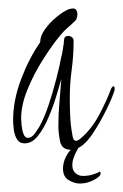

<svg xmlns="http://www.w3.org/2000/svg" viewBox="-20 -338 291 454"><path d="M147 16Q126 16 122 -4Q118 -24 118 -40Q118 -68 120.5 -95.5Q123 -123 125 -151Q121 -137 113.5 -112Q106 -87 95 -61Q84 -35 70 -17Q56 1 38 1Q26 1 20 -9Q14 -19 12.5 -32.5Q11 -46 11 -54Q11 -101 30 -151Q49 -201 75 -238Q75 -253 86.5 -269Q98 -285 114 -298Q130 -311 142 -316Q148 -318 153 -318Q158 -318 160.5 -314Q163 -310 163 -305Q163 -301 162 -296.5Q161 -292 158 -289Q149 -280 140.5 -273Q132 -266 123 -255Q103 -231 81.5 -197Q60 -163 45 -126.5Q30 -90 30 -58Q30 -54 31 -42.5Q32 -31 35.5 -21.5Q39 -12 46 -12Q55 -12 62.5 -22.5Q70 -33 74 -40Q85 -60 95 -90Q105 -120 113 -151Q121 -182 125 -204Q127 -211 128 -217.5Q129 -224 130 -231Q131 -234 131 -238.5Q131 -243 132 -247Q134 -253 141 -253Q146 -253 150 -250Q154 -247 154 -242V-240Q154 -206 149.5 -173Q145 -140 145 -105Q145 -85 146 -63Q147 -41 151 -20Q151 -17 153 -11Q155 -5 160 -5Q163 -5 166.5 -7.5Q170 -10 171 -11Q196 -32 214 -65.5Q232 -99 243 -129Q246 -134 248 -134Q251 -134 251 -129V-125Q246 -108 232 -79.5Q218 -51 201.5 -25.5Q185 0 170 9Q160 16 147 16ZM169 96Q156 96 142.5 88Q129 80 129 61Q129 40 143.5 20.5Q158 1 169 -5Q170 -5 172 -4Q174 -3 173 -1Q166 9 158.5 24.5Q151 40 151 52Q151 65 158.5 71.5Q166 78 176 78Q189 78 200 74.5Q211 71 215 68H216Q218 68 218 72Q218 79 202 87.5Q186 96 169 96Z"/></svg>

Font: Sassy Frass
Style: Regular
Weight: 400
Designer: Robert E. Leuschke
Foundry: Robert E. Leuschke
Version: Version 1.010; ttfautohint (v1.8.3)